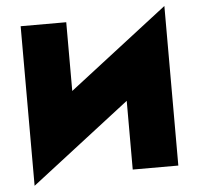

<svg xmlns="http://www.w3.org/2000/svg" viewBox="-54 -790 912 881"><g transform="rotate(-5 402.5 -350.0)"><path d="M730 -475 735 -735 75 -225 70 35ZM280 -700H70V35L280 -165ZM735 -735 525 -525V0H735Z"/></g></svg>

Font: Jost Black
Style: Regular
Weight: 900
Version: Version 3.710